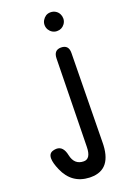

<svg xmlns="http://www.w3.org/2000/svg" viewBox="-231 -807 824 1173"><g transform="rotate(-20 180.5 -220.5)"><path d="M256.8 -736.3Q257.8 -736.3 258.8 -736.3Q275.4 -736.3 289.6 -728Q304.7 -719.2 312.5 -703.6Q319.3 -690.4 319.3 -675.3Q319.3 -672.9 319.3 -670.4Q317.9 -652.8 307.1 -638.7Q297.4 -626 285.6 -620.6Q273.4 -614.3 258.3 -614.7Q256.8 -614.7 255.4 -614.7Q240.2 -615.2 227.5 -623Q214.4 -630.9 206.1 -644.5Q197.8 -658.7 197.8 -675.3Q197.8 -690.9 205.6 -704.6Q213.9 -718.8 226.6 -727.5Q240.2 -736.3 256.8 -736.3ZM244.6 -512.2Q294.9 -512.2 293.9 -458.5L285.6 112.8Q285.6 114.7 285.6 116.2Q285.6 294.4 147.5 294.4Q142.6 294.4 137.7 294.4Q24.4 289.6 -22.5 181.6Q-43.5 133.8 -43.5 104.5Q-43.5 70.8 -15.1 63Q-2.9 59.6 7.3 59.6Q51.3 59.6 64 121.6Q78.1 189 139.2 189Q184.6 189 186 112.8L196.8 -458.5Q197.8 -512.2 244.6 -512.2Z"/></g></svg>

Font: Comic Relief LRS
Style: Regular
Weight: 400
Designer: Jeff Davis
Foundry: Loudifier
Version: Version 1.0